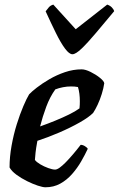

<svg xmlns="http://www.w3.org/2000/svg" viewBox="-20 -794 504 814"><path d="M172.5 0Q161.5 0 140.2 -7Q119 -14 94.8 -26Q70.5 -38 50 -53Q29.5 -68 20.5 -84Q20.5 -128.5 29 -176Q37.5 -223.5 51 -266.8Q64.5 -310 78.8 -343.5Q93 -377 103.5 -394Q113.5 -405 136 -422.5Q158.5 -440 189.2 -458Q220 -476 255.2 -488Q290.5 -500 326 -500Q342 -500 364.2 -489Q386.5 -478 403.8 -464Q421 -450 422 -441Q419 -420 411.5 -395.8Q404 -371.5 394 -350.2Q384 -329 375 -315.5Q357 -297 317.8 -274.8Q278.5 -252.5 230.8 -232Q183 -211.5 138.5 -197Q132.5 -164 130.8 -147.8Q129 -131.5 128 -116Q134.5 -107 150.5 -97.5Q166.5 -88 184.5 -81.5Q202.5 -75 213.5 -75Q221.5 -75 233 -83.2Q244.5 -91.5 259 -106.2Q273.5 -121 289.5 -139.8Q305.5 -158.5 322 -180Q331 -180 340.5 -174Q350 -168 352 -163Q340.5 -138 324 -109.5Q307.5 -81 285.5 -56Q263.5 -31 235.5 -15.5Q207.5 0 172.5 0ZM150 -258Q184 -270 215 -282.8Q246 -295.5 272.5 -308.5Q299 -321.5 317 -334.5Q318 -342.5 318.2 -350Q318.5 -357.5 318.5 -365Q318.5 -381 316.5 -396.8Q314.5 -412.5 310.5 -425Q303 -426.5 295.8 -427Q288.5 -427.5 280.5 -427.5Q264 -427.5 247 -424.2Q230 -421 214.5 -415Q191.5 -383 176 -341.2Q160.5 -299.5 150 -258ZM287 -564Q273.5 -564 255.5 -588.2Q237.5 -612.5 217 -654Q196.5 -695.5 173.5 -746Q180.5 -755.5 187.2 -763.2Q194 -771 206 -774.5L301 -670L434.5 -774.5Q446.5 -770.5 454.2 -762.5Q462 -754.5 464 -746.5Q422.5 -696.5 387.2 -654.8Q352 -613 326.5 -588.5Q301 -564 287 -564Z"/></svg>

Font: Texturina Medium
Style: Italic
Weight: 500
Italic angle: -11°
Designer: Guillermo Torres Carreño
Foundry: Omnibus-Type
Version: Version 1.002